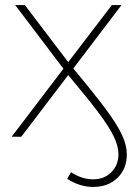

<svg xmlns="http://www.w3.org/2000/svg" viewBox="-20 -539 538 757"><path d="M480 70Q480 127 443 162.5Q406 198 348 198Q294 198 245 166L260 140Q303 168 347 168Q391 168 419 140Q447 112 447 69Q447 37 428 -2Q409 -41 367.5 -96Q326 -151 249 -243L64 0H26L230 -268L40 -519H78L249 -294L421 -519H459L269 -269Q354 -167 398 -107.5Q442 -48 461 -7Q480 34 480 70Z"/></svg>

Font: Montserrat Alternates ExLight
Style: Regular
Weight: 275
Designer: Julieta Ulanovsky
Foundry: Julieta Ulanovsky
Version: Version 7.200